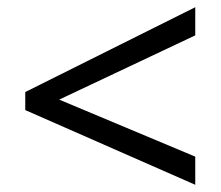

<svg xmlns="http://www.w3.org/2000/svg" viewBox="-20 -628 612 532"><path d="M521 -116V-194L144 -352L521 -530V-608L50 -373V-323Z"/></svg>

Font: Noto Sans Sinhala UI
Style: Regular
Weight: 400
Designer: Jelle Bosma - Monotype Design Team
Foundry: Monotype Imaging Inc.
Version: Version 2.006